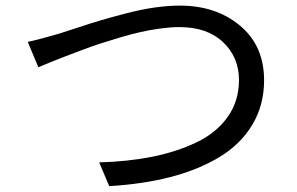

<svg xmlns="http://www.w3.org/2000/svg" viewBox="-20 -669 1040 672"><path d="M114.3 -433.6 77.1 -522.5Q107.4 -528.3 185.5 -550.8Q192.4 -552.7 245.6 -570.3Q298.8 -587.9 332 -597.7Q365.2 -607.4 418.9 -621.6Q472.7 -635.7 520.5 -642.6Q568.4 -649.4 609.4 -649.4Q736.3 -649.4 820.3 -579.1Q904.3 -508.8 904.3 -387.7Q904.3 -300.8 862.8 -231.9Q821.3 -163.1 747.1 -118.7Q672.9 -74.2 576.2 -49.3Q479.5 -24.4 362.3 -17.6L327.1 -100.6Q428.7 -103.5 513.7 -120.6Q598.6 -137.7 668 -170.9Q737.3 -204.1 776.9 -259.8Q816.4 -315.4 816.4 -388.7Q816.4 -468.8 760.7 -521.5Q705.1 -574.2 607.4 -574.2Q578.1 -574.2 542 -569.3Q505.9 -564.5 473.1 -557.1Q440.4 -549.8 399.4 -537.6Q358.4 -525.4 329.6 -516.1Q300.8 -506.8 261.2 -491.7Q221.7 -476.6 202.1 -469.2Q182.6 -461.9 150.4 -448.7Q118.2 -435.5 114.3 -433.6Z"/></svg>

Font: Gen Shin Gothic Regular
Style: Regular
Weight: 400
Designer: [Source Han Sans]
Ryoko NISHIZUKA  (kana & ideographs); Paul D. Hunt (Latin, Greek & Cyrillic); Wenlong ZHANG  (bopomofo
Version: Version 1.002.20150607